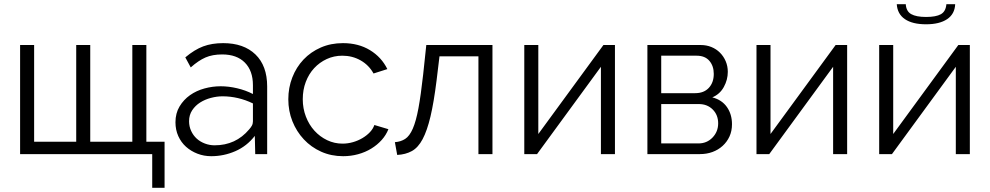

<svg xmlns="http://www.w3.org/2000/svg" viewBox="-20 -736 4728 917"><path d="M76 -521H143V-59H344V-521H411V-59H612V-521H679V-59H766V161H707V0H76Z M989 10Q954 10 923 -2Q892 -14 868.5 -35Q845 -56 831.5 -86Q818 -116 818 -152Q818 -195 837.5 -227.5Q857 -260 887.5 -281.5Q918 -303 956.5 -313.5Q995 -324 1034 -324Q1072 -324 1112.5 -314.5Q1153 -305 1188 -287V-329Q1188 -398 1149.5 -437Q1111 -476 1041 -476Q995 -476 961.5 -461.5Q928 -447 891 -414L865 -462Q909 -499 950.5 -514.5Q992 -530 1046 -530Q1144 -530 1200 -476Q1256 -422 1256 -323V0H1199L1197 -87Q1159 -38 1104 -14Q1049 10 989 10ZM1005 -42Q1106 -42 1170 -118Q1178 -127 1183 -136Q1188 -145 1188 -157V-242Q1153 -259 1116.5 -267.5Q1080 -276 1043 -276Q1016 -276 987.5 -268.5Q959 -261 936 -246.5Q913 -232 898 -209.5Q883 -187 883 -157Q883 -132 893 -110.5Q903 -89 919.5 -74Q936 -59 958.5 -50.5Q981 -42 1005 -42Z M1357 -262Q1357 -317 1376 -366Q1395 -415 1429.5 -451.5Q1464 -488 1512 -509Q1560 -530 1618 -530Q1692 -530 1747 -496.5Q1802 -463 1830 -406L1764 -385Q1742 -425 1702.5 -447.5Q1663 -470 1615 -470Q1575 -470 1540.5 -454Q1506 -438 1480.5 -410.5Q1455 -383 1440.5 -345Q1426 -307 1426 -262Q1426 -218 1441 -179Q1456 -140 1482 -111.5Q1508 -83 1542.5 -66.5Q1577 -50 1616 -50Q1641 -50 1665.5 -57Q1690 -64 1711 -76.5Q1732 -89 1747 -105Q1762 -121 1768 -139L1835 -119Q1824 -91 1803 -67.5Q1782 -44 1753.5 -26.5Q1725 -9 1690.5 0.5Q1656 10 1619 10Q1562 10 1514 -11.5Q1466 -33 1431 -70.5Q1396 -108 1376.5 -157Q1357 -206 1357 -262Z M1866 -57Q1894 -59 1915 -72.5Q1936 -86 1951.5 -121.5Q1967 -157 1978.5 -219Q1990 -281 2001 -380L2016 -521H2332V0H2265V-467H2079L2065 -351Q2052 -247 2036 -179.5Q2020 -112 1998.5 -71.5Q1977 -31 1947 -14.5Q1917 2 1877 4Z M2551 -96 2862 -521H2917V0H2850V-417L2545 0H2484V-521H2551Z M3327 -521Q3354 -521 3377.5 -511.5Q3401 -502 3418.5 -484.5Q3436 -467 3446 -443.5Q3456 -420 3456 -393Q3456 -355 3437 -320.5Q3418 -286 3382 -271Q3428 -259 3452 -224.5Q3476 -190 3476 -143Q3476 -110 3464 -84Q3452 -58 3431 -39Q3410 -20 3382.5 -10Q3355 0 3323 0H3072V-521ZM3300 -291Q3342 -291 3365.5 -316.5Q3389 -342 3389 -383Q3389 -421 3368 -445.5Q3347 -470 3307 -470H3138V-291ZM3316 -51Q3356 -51 3383 -79Q3410 -107 3410 -147Q3410 -187 3384 -213Q3358 -239 3318 -239H3138V-51Z M3660 -96 3971 -521H4026V0H3959V-417L3654 0H3593V-521H3660Z M4542 -716Q4540 -669 4503.5 -644.5Q4467 -620 4403 -620Q4338 -620 4302 -644.5Q4266 -669 4263 -716H4306Q4308 -682 4332 -668.5Q4356 -655 4403 -655Q4450 -655 4473.5 -668Q4497 -681 4500 -716ZM4246 -96 4557 -521H4612V0H4545V-417L4240 0H4179V-521H4246Z"/></svg>

Font: IngvarSans
Style: Regular
Weight: 400
Version: Version 1.000